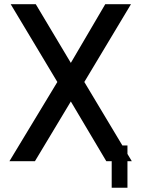

<svg xmlns="http://www.w3.org/2000/svg" viewBox="-20 -759 665 904"><path d="M148.4 -739.3 313.5 -462.9 475.6 -739.3H596.7L377 -373L600.6 0H480.5L313.5 -281.2L144.5 0H24.4L250 -373L30.3 -739.3ZM505.9 -74.2H580.1V125H505.9Z"/></svg>

Font: RobotoJAA
Style: Medium
Weight: 500
Version: Version 2.05; 2016-11-05